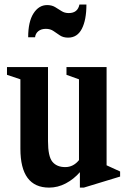

<svg xmlns="http://www.w3.org/2000/svg" viewBox="-20 -822 570 852"><path d="M198 10.5Q70.5 10.5 70.5 -162V-470L11 -490V-524.5H193V-196Q193 -128 212.5 -104.2Q232 -80.5 269.5 -80.5Q305.5 -80.5 330.5 -111.5V-470L275 -490V-524.5H453V-88.5L513 -61V-38.5L352 10.5H334.5V-58Q307.5 -27 272 -8.2Q236.5 10.5 198 10.5ZM282.5 -655Q260.5 -655 246 -664.8Q231.5 -674.5 217.5 -684.2Q203.5 -694 183.5 -694Q163 -694 150.2 -683.8Q137.5 -673.5 135.5 -656.5H105Q105 -726 128.8 -762.8Q152.5 -799.5 189 -799.5Q209.5 -799.5 224.2 -790.8Q239 -782 252.8 -773Q266.5 -764 285 -764Q325 -764 332.5 -802H363.5Q363.5 -733.5 343.2 -694.2Q323 -655 282.5 -655Z"/></svg>

Font: Libre Caslon Condensed
Style: Bold
Weight: 700
Designer: Pablo Impallari, Rodrigo Fuenzalida, Katja Schimmel, Ertekin Erdin
Foundry: Pablo Impallari, Rodrigo Fuenzalida
Version: Version 2.000; ttfautohint (v1.8.4.7-5d5b);gftools[0.9.33]